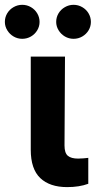

<svg xmlns="http://www.w3.org/2000/svg" viewBox="-61 -763 394 789"><path d="M206.1 -530.3 204.1 -165Q204.1 -134.3 217.8 -122.8Q231.4 -111.3 259.8 -111.3Q271.5 -111.3 282.5 -112.3Q293.5 -113.3 301.8 -114.3V-7.8Q265.1 5.9 214.8 5.9Q143.6 5.9 104.5 -31.2Q65.4 -68.4 65.4 -147.5V-530.3ZM-41 -672.9Q-41 -691.9 -31.5 -708Q-22 -724.1 -5.4 -733.6Q11.2 -743.2 30.3 -743.2Q49.8 -743.2 66.2 -733.6Q82.5 -724.1 92 -708Q101.6 -691.9 101.6 -672.9Q101.6 -654.3 92 -638.4Q82.5 -622.6 66.2 -613Q49.8 -603.5 30.3 -603.5Q11.2 -603.5 -5.1 -613Q-21.5 -622.6 -31.2 -638.7Q-41 -654.8 -41 -672.9ZM169.9 -672.9Q169.9 -691.9 179.4 -708Q189 -724.1 205.6 -733.6Q222.2 -743.2 241.2 -743.2Q260.7 -743.2 277.1 -733.6Q293.5 -724.1 303 -708Q312.5 -691.9 312.5 -672.9Q312.5 -654.3 303 -638.4Q293.5 -622.6 277.1 -613Q260.7 -603.5 241.2 -603.5Q222.2 -603.5 205.8 -613Q189.5 -622.6 179.7 -638.7Q169.9 -654.8 169.9 -672.9Z"/></svg>

Font: Pretendard
Style: Bold
Weight: 700
Designer: Base glyphs from Inter by Rasmus Andersson; Hangeul glyphs from Noto Sans CJK(Source Han Sans) by Jang Soo-young and Kan
Foundry: Kil Hyung-jin
Version: Version 1.309